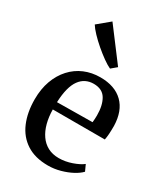

<svg xmlns="http://www.w3.org/2000/svg" viewBox="-211 -954 930 1063"><g transform="rotate(30 254.5 -423.0)"><path d="M273 11Q190.5 11 135.8 -24.5Q81 -60 54 -123.5Q27 -187 27 -270.5Q27 -336.5 46.2 -389.5Q65.5 -442.5 100 -480.2Q134.5 -518 181 -537.8Q227.5 -557.5 282 -557.5Q375 -557.5 426.8 -507Q478.5 -456.5 481 -362Q481 -331.5 479.5 -309.8Q478 -288 474.5 -271.5H142Q142.5 -224.5 153 -184.8Q163.5 -145 183.8 -115.8Q204 -86.5 234.2 -70.5Q264.5 -54.5 304.5 -54.5Q345.5 -54.5 387 -69Q428.5 -83.5 451 -101.5L469 -62Q451.5 -43.5 420.8 -27Q390 -10.5 351.5 0.2Q313 11 273 11ZM142 -318 368 -320.5Q369 -330.5 369.8 -342.8Q370.5 -355 370.5 -365Q370.5 -429.5 347 -468.8Q323.5 -508 268 -508Q241 -508 218.8 -497.2Q196.5 -486.5 179.8 -463.8Q163 -441 153.5 -404.8Q144 -368.5 142 -318ZM302.5 -626Q282.5 -635 254.5 -655Q226.5 -675 197 -700.2Q167.5 -725.5 143.5 -750.8Q119.5 -776 108 -795L184.5 -858.5L338 -655L303.5 -626Z"/></g></svg>

Font: Merriweather 48pt Medium
Style: Regular
Weight: 500
Version: Version 2.100